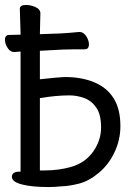

<svg xmlns="http://www.w3.org/2000/svg" viewBox="-20 -737 540 775"><path d="M143 -683 141 -599 224 -602Q260 -604 300 -608H301Q317 -608 328 -591Q339 -574 339 -558Q339 -538 322 -538H283Q255 -538 235 -537L141 -532V-417Q168 -420 209 -424H214Q231 -426 244 -426Q309 -426 360 -405Q411 -384 438.5 -340.5Q466 -297 466 -228Q466 -173 442.5 -123Q419 -73 379 -39.5Q339 -6 299.5 4Q260 14 231 15Q230 15 229 15Q203 18 176 18Q109 18 68.5 7.5Q28 -3 28 -23Q28 -43 55 -44H63V-529L38 -527H37Q21 -527 10.5 -544Q0 -561 0 -576Q0 -596 17 -596L63 -597V-604L60 -701Q60 -717 85 -717Q103 -717 122 -709Q143 -700 143 -683ZM158 -49Q220 -49 269 -64Q324 -80 356 -125Q388 -170 388 -222.5Q388 -275 368.5 -303Q349 -331 319.5 -341.5Q290 -352 260 -352Q207 -352 141 -341V-49Z"/></svg>

Font: Moon Stars Kai HW
Style: Bold
Weight: 700
Designer: GuiWonder
Version: Version 1.101